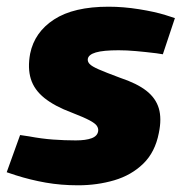

<svg xmlns="http://www.w3.org/2000/svg" viewBox="-28 -545 551 573"><path d="M205 8Q154 8 108.5 0Q63 -8 19 -22L-8 -31L32 -142L59 -138Q96 -131 130.5 -128.5Q165 -126 198 -126Q228 -126 245.5 -132.5Q263 -139 265 -154Q266 -162 261 -169.5Q256 -177 239 -186Q222 -195 186 -209Q135 -228 104.5 -252.5Q74 -277 64 -309.5Q54 -342 62 -385Q75 -449 133.5 -487Q192 -525 296 -525Q340 -525 387 -517.5Q434 -510 466 -500L494 -491L458 -383L439 -386Q406 -390 378 -392.5Q350 -395 326 -395Q280 -395 258 -388.5Q236 -382 234 -369Q233 -361 239.5 -354Q246 -347 266.5 -338Q287 -329 330 -313Q381 -296 409 -274Q437 -252 446 -221.5Q455 -191 446 -148Q435 -91 399.5 -56.5Q364 -22 313 -7Q262 8 205 8Z"/></svg>

Font: REM
Style: Bold Italic
Weight: 700
Italic angle: -11°
Designer: Octavio Pardo
Foundry: Ashler Design
Version: Version 1.005;gftools[0.9.28]